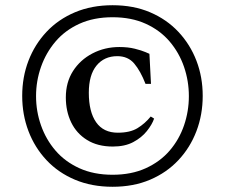

<svg xmlns="http://www.w3.org/2000/svg" viewBox="-20 -705 861 735"><path d="M411 10Q331 10 267 -17Q203 -44 158 -92Q113 -140 89 -203Q65 -266 65 -338Q65 -410 89 -472.5Q113 -535 158 -583Q203 -631 267 -658Q331 -685 411 -685Q491 -685 554.5 -658Q618 -631 663 -583Q708 -535 732 -472.5Q756 -410 756 -338Q756 -266 732 -203Q708 -140 663 -92Q618 -44 554.5 -17Q491 10 411 10ZM411 -36Q483 -36 538 -61Q593 -86 629.5 -128.5Q666 -171 684.5 -225Q703 -279 703 -337Q703 -395 684.5 -449Q666 -503 629.5 -546Q593 -589 538 -614Q483 -639 411 -639Q339 -639 284 -614Q229 -589 192.5 -546Q156 -503 137 -449Q118 -395 118 -337Q118 -279 137 -225Q156 -171 192.5 -128.5Q229 -86 284 -61Q339 -36 411 -36ZM412 -144Q354 -144 313.5 -169Q273 -194 252.5 -236.5Q232 -279 232 -332Q232 -390 259.5 -433Q287 -476 334 -500.5Q381 -525 437 -525Q470 -525 496 -518.5Q522 -512 537 -505.5Q552 -499 552 -499L558 -384H537Q518 -433 494 -461.5Q470 -490 429 -490Q379 -490 349.5 -454Q320 -418 320 -350Q320 -277 348 -237Q376 -197 431 -197Q478 -197 506.5 -214.5Q535 -232 557 -259L570 -251Q562 -228 542 -203Q522 -178 490 -161Q458 -144 412 -144Z"/></svg>

Font: Gulzar
Style: Regular
Weight: 400
Designer: Borna Izadpanah, Alice Savoie, Simon Cozens, Fiona Ross
Version: Version 1.000;[7b34f74]; ttfautohint (v1.8.4)